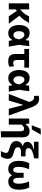

<svg xmlns="http://www.w3.org/2000/svg" viewBox="1832 -2660 1025 4728"><g transform="rotate(90 2344.0 -295.5)"><path d="M61.5 0V-499L211 -503.5V-276.5L248 -312.5Q295.5 -355 328.5 -404Q361.5 -453 379.5 -499H544.5Q519.5 -449.5 477.8 -386.2Q436 -323 367 -260L432 -174Q462 -134.5 496 -89.2Q530 -44 563.5 0H381.5Q361 -30 341.5 -58.8Q322 -87.5 301.5 -117.5L248.5 -195.5L211 -175.5V0Z M794.5 13Q727 13 682.5 -24.2Q638 -61.5 616.2 -121.5Q594.5 -181.5 594.5 -250.5Q594.5 -324.5 615.2 -384Q636 -443.5 679.2 -478.2Q722.5 -513 789 -513Q847.5 -513 890.8 -487Q934 -461 958.5 -416.5H970Q973 -438 974.8 -458.5Q976.5 -479 978 -499L1115 -505.5Q1111 -445.5 1102.2 -382.8Q1093.5 -320 1082.5 -264.5Q1094 -198.5 1104.8 -132.2Q1115.5 -66 1127 0H985.5Q981.5 -21 977.8 -42.2Q974 -63.5 970 -84.5H961Q938 -42 896.8 -14.5Q855.5 13 794.5 13ZM842 -113Q877 -113 906.5 -145.5Q936 -178 949.5 -251.5Q929.5 -322.5 900.8 -353.5Q872 -384.5 838.5 -384.5Q789.5 -384.5 768.2 -344.8Q747 -305 747 -249Q747 -214 757 -183Q767 -152 788 -132.5Q809 -113 842 -113Z M1485.5 13.5Q1398 13.5 1354 -27Q1310 -67.5 1310 -157.5V-382H1184.5V-499H1645.5V-382H1457V-201.5Q1457 -155.5 1474.2 -132Q1491.5 -108.5 1534 -108.5Q1552 -108.5 1573.2 -114.2Q1594.5 -120 1613 -134.5L1622 -14Q1600.5 -2 1565 5.8Q1529.5 13.5 1485.5 13.5Z M1902.5 13Q1835 13 1790.5 -24.2Q1746 -61.5 1724.2 -121.5Q1702.5 -181.5 1702.5 -250.5Q1702.5 -324.5 1723.2 -384Q1744 -443.5 1787.2 -478.2Q1830.5 -513 1897 -513Q1955.5 -513 1998.8 -487Q2042 -461 2066.5 -416.5H2078Q2081 -438 2082.8 -458.5Q2084.5 -479 2086 -499L2223 -505.5Q2219 -445.5 2210.2 -382.8Q2201.5 -320 2190.5 -264.5Q2202 -198.5 2212.8 -132.2Q2223.5 -66 2235 0H2093.5Q2089.5 -21 2085.8 -42.2Q2082 -63.5 2078 -84.5H2069Q2046 -42 2004.8 -14.5Q1963.5 13 1902.5 13ZM1950 -113Q1985 -113 2014.5 -145.5Q2044 -178 2057.5 -251.5Q2037.5 -322.5 2008.8 -353.5Q1980 -384.5 1946.5 -384.5Q1897.5 -384.5 1876.2 -344.8Q1855 -305 1855 -249Q1855 -214 1865 -183Q1875 -152 1896 -132.5Q1917 -113 1950 -113Z M2293 0Q2319.5 -67.5 2347.8 -140.5Q2376 -213.5 2403 -282.5Q2423.5 -334.5 2445.8 -391.5Q2468 -448.5 2490 -505Q2469 -569.5 2444 -596.5Q2419 -623.5 2378.5 -623.5Q2372 -623.5 2362.5 -622.5Q2353 -621.5 2342.5 -618.5L2337 -734.5Q2352.5 -739 2372.2 -742.2Q2392 -745.5 2414 -745.5Q2464.5 -745.5 2502.5 -726.2Q2540.5 -707 2570.2 -663Q2600 -619 2627 -545L2724 -276Q2747.5 -211.5 2764.2 -165.2Q2781 -119 2795 -80.2Q2809 -41.5 2824 0H2658Q2644.5 -52 2631.2 -104Q2618 -156 2604.5 -208.5L2570 -343H2557.5L2517 -206Q2501 -152 2486 -101Q2471 -50 2456 0Z M3212 196.5V-288Q3212 -331.5 3197.8 -354Q3183.5 -376.5 3147 -376.5Q3114.5 -376.5 3090 -357.5Q3065.5 -338.5 3048 -311.5V0H2898.5V-499L3024 -506.5L3030.5 -419.5H3043Q3068.5 -456.5 3109.8 -484.5Q3151 -512.5 3210.5 -512.5Q3361 -512.5 3361 -336V192ZM3064 -565.5Q3085.5 -620.5 3107.2 -675.5Q3129 -730.5 3150.5 -785L3294 -788.5Q3261 -731.5 3229 -676.2Q3197 -621 3166 -567Z M3700.5 195.5Q3744.5 116.5 3744.5 64.5Q3744.5 35 3722 19Q3699.5 3 3650 -10.5Q3613 -20.5 3577.8 -33.2Q3542.5 -46 3514.5 -65.5Q3486.5 -85 3469.8 -115.2Q3453 -145.5 3453 -191.5Q3453 -235 3471.2 -264.2Q3489.5 -293.5 3516.2 -311.2Q3543 -329 3568 -336V-348Q3545 -353.5 3523 -366Q3501 -378.5 3486.8 -401Q3472.5 -423.5 3472.5 -458.5Q3472.5 -511 3514.5 -548.8Q3556.5 -586.5 3647.5 -607V-619H3469V-732.5H3879V-624Q3763 -604.5 3695.2 -572.5Q3627.5 -540.5 3627.5 -483.5Q3627.5 -446 3658 -429Q3688.5 -412 3732.5 -412H3830.5V-301H3710Q3662 -301 3633.8 -281.5Q3605.5 -262 3605.5 -225.5Q3605.5 -192.5 3623 -173.5Q3640.5 -154.5 3675.8 -141.5Q3711 -128.5 3764 -113Q3815.5 -98.5 3842.8 -79Q3870 -59.5 3880 -33.8Q3890 -8 3890 26.5Q3890 73 3872.5 118.2Q3855 163.5 3836 192Z M4140 13Q4083 13 4038 -14Q3993 -41 3966.8 -98.8Q3940.5 -156.5 3940.5 -248Q3940.5 -314 3955 -381.8Q3969.5 -449.5 4002 -503.5L4148.5 -499Q4121 -448 4104.8 -378.2Q4088.5 -308.5 4088.5 -243Q4088.5 -168 4110 -138.2Q4131.5 -108.5 4165.5 -108.5Q4201.5 -108.5 4217.8 -144.5Q4234 -180.5 4234 -230V-365.5H4358V-222.5Q4358 -178 4376.5 -143.2Q4395 -108.5 4432 -108.5Q4463 -108.5 4483.2 -139.5Q4503.5 -170.5 4503.5 -243Q4503.5 -285 4496.8 -331.5Q4490 -378 4476.8 -421.5Q4463.5 -465 4444 -499L4593.5 -503.5Q4625.5 -449.5 4638.5 -381.8Q4651.5 -314 4651.5 -248Q4651.5 -156.5 4625.5 -98.8Q4599.5 -41 4554.5 -14Q4509.5 13 4452 13Q4390.5 13 4353 -13.5Q4315.5 -40 4301.5 -75H4291Q4276.5 -41.5 4240.2 -14.2Q4204 13 4140 13Z"/></g></svg>

Font: Commissioner
Style: Bold
Weight: 700
Designer: Kostas Bartsokas
Foundry: Kostas Bartsokas
Version: Version 1.000; ttfautohint (v1.8.3)